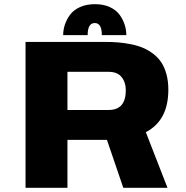

<svg xmlns="http://www.w3.org/2000/svg" viewBox="-20 -901 890 921"><path d="M283 -732.5Q283 -757.5 291 -782Q299 -806.5 315.5 -829.5Q332 -852.5 363.2 -866.8Q394.5 -881 435.5 -881Q476.5 -881 507.2 -866.8Q538 -852.5 554.2 -829.5Q570.5 -806.5 578.2 -782Q586 -757.5 586 -732.5H468.5Q468.5 -790.5 434.5 -790.5Q400.5 -790.5 400.5 -732.5ZM476.5 -230H303.5V0H102.5V-700H482.5Q517.5 -700 547.5 -697.5Q577.5 -695 609.5 -688.5Q641.5 -682 666.8 -671.2Q692 -660.5 715.2 -642.8Q738.5 -625 754 -601.5Q769.5 -578 778.5 -544.8Q787.5 -511.5 787.5 -470.5Q787.5 -323 679.5 -267L783.5 0H571.5L493 -230ZM303.5 -556.5V-373.5H501.5Q583.5 -373.5 583.5 -468.5Q583.5 -505.5 563.5 -531Q543.5 -556.5 500.5 -556.5Z"/></svg>

Font: League Mono Wide ExtraBold
Style: Regular
Weight: 800
Width: 8
Designer: Tyler Finck
Foundry: The League of Moveable Type / Tyler Finck
Version: Version 2.210